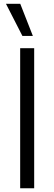

<svg xmlns="http://www.w3.org/2000/svg" viewBox="-20 -1008 291 1028"><path d="M163 0H88V-750H163ZM100 -815.5 12 -987.5H88.5L156 -815.5Z"/></svg>

Font: Mohave
Style: Regular
Weight: 400
Designer: Gumpita Rahayu
Foundry: Tokotype
Version: Version 2.003; ttfautohint (v1.8.3)